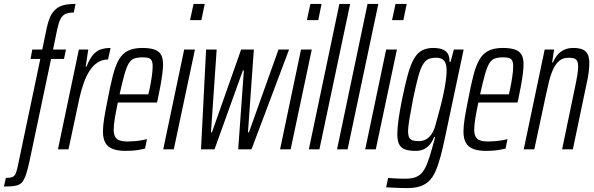

<svg xmlns="http://www.w3.org/2000/svg" viewBox="-96 -763 3037 981"><path d="M-76 190 -66 146Q-44 146 -33 141.5Q-22 137 -16.5 125Q-11 113 -6 90L110 -462H60L69 -510H120L143 -621Q149 -649 157.5 -670Q166 -691 178 -705Q190 -719 205.5 -727.5Q221 -736 242.5 -739.5Q264 -743 290 -743L281 -699Q255 -699 239 -692Q223 -685 213.5 -666.5Q204 -648 197 -616L175 -510H241L231 -462H165L54 64Q46 99 39 122Q32 145 23.5 159Q15 173 2.5 179.5Q-10 186 -29 188Q-48 190 -76 190Z M200 0 307 -510H355L342 -423H346Q362 -463 380 -483.5Q398 -504 420 -511Q442 -518 469 -518L456 -459Q427 -459 404 -444.5Q381 -430 363.5 -404Q346 -378 332.5 -341Q319 -304 309 -258L254 0Z M547 8Q506 8 480 -2Q454 -12 442 -34Q430 -56 430 -91Q430 -120 436.5 -160Q443 -200 454 -254Q468 -328 481 -378.5Q494 -429 512 -459.5Q530 -490 558.5 -504Q587 -518 631 -518Q669 -518 692.5 -510Q716 -502 726.5 -484Q737 -466 737 -434Q737 -415 733.5 -387Q730 -359 724 -325.5Q718 -292 710 -255L706 -239H506Q496 -191 490.5 -157.5Q485 -124 485 -100Q485 -77 492.5 -64Q500 -51 515.5 -45.5Q531 -40 555 -40Q569 -40 588 -41.5Q607 -43 625.5 -46Q644 -49 655 -52L645 -4Q634 -1 617.5 2Q601 5 583 6.5Q565 8 547 8ZM515 -281H662L668 -307Q674 -335 679 -368Q684 -401 684 -423Q684 -444 678.5 -454Q673 -464 661.5 -467Q650 -470 633 -470Q607 -470 590 -464Q573 -458 561.5 -438.5Q550 -419 539.5 -381.5Q529 -344 515 -281Z M875 -660 893 -743H950L933 -660ZM738 0 845 -510H900L792 0Z M931 0 957 -510H1011L982 -87H987L1136 -510H1201L1171 -87H1176L1327 -510H1381L1189 0H1121L1150 -403H1145L1000 0Z M1472 -660 1490 -743H1547L1530 -660ZM1335 0 1442 -510H1497L1389 0Z M1482 0 1638 -743H1693L1536 0Z M1626 0 1782 -743H1837L1680 0Z M1907 -660 1925 -743H1982L1965 -660ZM1770 0 1877 -510H1932L1824 0Z M1984 198Q1968 198 1950.5 197.5Q1933 197 1914.5 196Q1896 195 1877 194L1887 146Q1897 147 1911 148Q1925 149 1941.5 149.5Q1958 150 1975 150Q2007 150 2028 142Q2049 134 2063 116Q2077 98 2088 69Q2099 40 2111 -3Q2114 -15 2119 -32Q2124 -49 2127 -63H2122Q2112 -37 2097.5 -21.5Q2083 -6 2066 1Q2049 8 2028 8Q1995 8 1974 0.5Q1953 -7 1943.5 -25.5Q1934 -44 1934 -77Q1934 -107 1940 -150.5Q1946 -194 1958 -254Q1974 -333 1988.5 -384.5Q2003 -436 2020.5 -465Q2038 -494 2061.5 -506Q2085 -518 2118 -518Q2142 -518 2161 -512Q2180 -506 2190.5 -491Q2201 -476 2201 -447H2206L2223 -510H2273L2181 -76Q2168 -12 2155.5 34.5Q2143 81 2129 112.5Q2115 144 2095.5 162.5Q2076 181 2049 189.5Q2022 198 1984 198ZM2043 -42Q2064 -42 2079 -50Q2094 -58 2106 -73.5Q2118 -89 2126 -114Q2131 -132 2139 -160.5Q2147 -189 2155.5 -222Q2164 -255 2171 -289Q2178 -323 2182 -352Q2186 -381 2186 -401Q2186 -438 2173 -453Q2160 -468 2133 -468Q2109 -468 2093 -461Q2077 -454 2064.5 -433Q2052 -412 2040.5 -369.5Q2029 -327 2014 -255Q2003 -198 1996 -155.5Q1989 -113 1989 -95Q1989 -72 1994.5 -61Q2000 -50 2012 -46Q2024 -42 2043 -42Z M2389 8Q2348 8 2322 -2Q2296 -12 2284 -34Q2272 -56 2272 -91Q2272 -120 2278.5 -160Q2285 -200 2296 -254Q2310 -328 2323 -378.5Q2336 -429 2354 -459.5Q2372 -490 2400.5 -504Q2429 -518 2473 -518Q2511 -518 2534.5 -510Q2558 -502 2568.5 -484Q2579 -466 2579 -434Q2579 -415 2575.5 -387Q2572 -359 2566 -325.5Q2560 -292 2552 -255L2548 -239H2348Q2338 -191 2332.5 -157.5Q2327 -124 2327 -100Q2327 -77 2334.5 -64Q2342 -51 2357.5 -45.5Q2373 -40 2397 -40Q2411 -40 2430 -41.5Q2449 -43 2467.5 -46Q2486 -49 2497 -52L2487 -4Q2476 -1 2459.5 2Q2443 5 2425 6.5Q2407 8 2389 8ZM2357 -281H2504L2510 -307Q2516 -335 2521 -368Q2526 -401 2526 -423Q2526 -444 2520.5 -454Q2515 -464 2503.5 -467Q2492 -470 2475 -470Q2449 -470 2432 -464Q2415 -458 2403.5 -438.5Q2392 -419 2381.5 -381.5Q2371 -344 2357 -281Z M2580 0 2687 -510H2735L2725 -444H2729Q2738 -465 2751.5 -481.5Q2765 -498 2785.5 -508Q2806 -518 2833 -518Q2862 -518 2880 -510.5Q2898 -503 2906.5 -486Q2915 -469 2915 -440Q2915 -419 2911.5 -391.5Q2908 -364 2900 -330L2831 0H2776L2840 -308Q2849 -350 2853.5 -377.5Q2858 -405 2858 -422Q2858 -441 2853 -451Q2848 -461 2837.5 -464.5Q2827 -468 2809 -468Q2781 -468 2762.5 -453Q2744 -438 2731 -410.5Q2718 -383 2709 -346.5Q2700 -310 2691 -267L2634 0Z"/></svg>

Font: Saira UltraCondensed
Style: Italic
Weight: 400
Width: 1
Italic angle: -12°
Designer: Hector Gatti with collaboration of the Omnibus-Type team
Foundry: Omnibus-Type
Version: Version 1.101